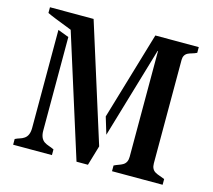

<svg xmlns="http://www.w3.org/2000/svg" viewBox="-100 -815 1037 936"><g transform="rotate(15 418.5 -347.0)"><path d="M441.4 -250 572.8 -693.8H792V-665Q780.3 -659.2 768.6 -656Q756.8 -652.8 747.6 -648.4Q727.1 -637.7 727.1 -611.8V-89.8Q727.1 -59.6 748 -47.9Q757.3 -42.5 769.5 -38.6Q781.7 -34.7 795.4 -28.8V0H540V-28.8Q551.8 -34.7 563.2 -38.6Q574.7 -42.5 584 -47.9Q605 -60.1 605 -89.8V-624H603L467.3 -164.6ZM165 -576.7V-104Q165 -65.9 187.5 -50.3Q197.8 -43.5 210.7 -39.3Q223.6 -35.2 236.8 -28.8V0H41V-28.8Q52.7 -34.7 64.9 -38.3Q77.1 -42 86.9 -48.8Q109.4 -64 109.4 -103V-597.7ZM167 -613.8Q64 -653.3 41 -665V-693.8H261.2L448.2 -100.6L418.5 0H360.8Z"/></g></svg>

Font: Stardos Stencil
Style: Regular
Weight: 400
Version: Version 1.000